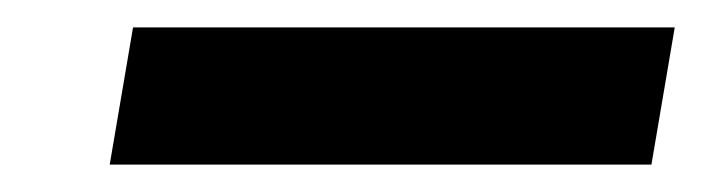

<svg xmlns="http://www.w3.org/2000/svg" viewBox="-20 -720 512 140"><path d="M60 -600 77 -700H472L455 -600Z"/></svg>

Font: Archivo Expanded Black
Style: Italic
Weight: 900
Width: 7
Italic angle: -10°
Designer: Hector Gatti
Foundry: Omnibus-Type
Version: Version 2.001